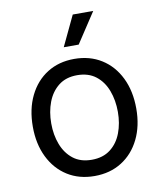

<svg xmlns="http://www.w3.org/2000/svg" viewBox="-85 -821 758 902"><g transform="rotate(-10 294.0 -370.5)"><path d="M293.9 11.7Q220.2 11.7 164.8 -23.2Q109.4 -58.1 78.4 -121.1Q47.4 -184.1 47.4 -266.6Q47.4 -350.6 78.4 -413.8Q109.4 -477.1 164.8 -512Q220.2 -546.9 293.9 -546.9Q367.7 -546.9 423.3 -512Q479 -477.1 510 -413.8Q541 -350.6 541 -266.6Q541 -184.1 510 -121.1Q479 -58.1 423.3 -23.2Q367.7 11.7 293.9 11.7ZM293.9 -65.9Q347.7 -65.9 383.1 -93.3Q418.5 -120.6 435.8 -166.3Q453.1 -211.9 453.1 -266.6Q453.1 -321.8 435.8 -367.9Q418.5 -414.1 383.1 -441.7Q347.7 -469.2 293.9 -469.2Q240.7 -469.2 205.6 -441.7Q170.4 -414.1 152.8 -368.2Q135.3 -322.3 135.3 -266.6Q135.3 -211.9 152.8 -166.3Q170.4 -120.6 205.3 -93.3Q240.2 -65.9 293.9 -65.9ZM255.4 -609.4 323.7 -753.4H421.4L326.7 -609.4Z"/></g></svg>

Font: Inter 18pt
Style: Regular
Weight: 400
Designer: Rasmus Andersson
Foundry: rsms
Version: Version 4.001;git-66647c0bb